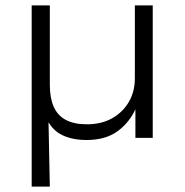

<svg xmlns="http://www.w3.org/2000/svg" viewBox="-20 -509 682 709"><path d="M97 180V-489H164V-196Q164 -147 178.5 -114.5Q193 -82 223.5 -66Q254 -50 301 -50Q355 -50 394.5 -72.5Q434 -95 456 -133Q478 -171 478 -220V-489H544V0H480V-114H484Q460 -58 415 -25Q370 8 300 8Q248 8 211 -9.5Q174 -27 154 -67H159L164 180Z"/></svg>

Font: Nunito Sans 10pt SemiExpanded Light
Style: Regular
Weight: 300
Width: 6
Designer: Vernon Adams
Foundry: Vernon Adams
Version: Version 3.101;gftools[0.9.27]